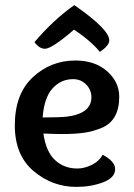

<svg xmlns="http://www.w3.org/2000/svg" viewBox="-20 -722 525 752"><path d="M408 -564Q408 -543 371 -519Q354 -540 329 -561.5Q304 -583 287 -594L270 -606Q183 -531 156 -531Q134 -531 115 -557Q189 -644 271 -702Q408 -607 408 -564ZM223 -197Q196 -197 150 -199Q160 -128 195.5 -95Q231 -62 283 -62Q310 -62 339 -76Q368 -90 382 -116Q431 -90 431 -60Q431 -26 384 -8Q337 10 279 10Q185 10 111.5 -52Q38 -114 38 -231Q38 -354 108.5 -419.5Q179 -485 275 -485Q352 -485 399.5 -443Q447 -401 447 -343Q447 -296 429.5 -265.5Q412 -235 378 -221Q344 -207 309 -202Q274 -197 223 -197ZM266 -412Q219 -412 186 -376Q153 -340 147 -262Q211 -262 241 -265Q338 -277 338 -341Q338 -370 317.5 -391Q297 -412 266 -412Z"/></svg>

Font: Overlock
Style: Bold
Weight: 700
Designer: Dario Muhafara
Foundry: Dario Manuel Muhafara
Version: Version 1.002